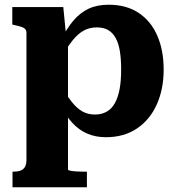

<svg xmlns="http://www.w3.org/2000/svg" viewBox="-20 -570 751 813"><path d="M348 223H33V157H36Q54 157 66.5 152.5Q79 148 85.5 137Q92 126 92 107V-431Q92 -441 86.5 -447Q81 -453 70 -456.5Q59 -460 41 -464L32 -466V-540H248L262 -397L268 -395V148Q268 151 278.5 153Q289 155 304.5 156Q320 157 335 157H348ZM429 11Q385 11 350 -4Q315 -19 287.5 -48.5Q260 -78 239 -119L240 -201Q263 -165 283.5 -139Q304 -113 327.5 -99Q351 -85 382 -85Q410 -85 431.5 -97Q453 -109 466.5 -133.5Q480 -158 486.5 -193Q493 -228 493 -275Q493 -320 487.5 -353.5Q482 -387 469.5 -409.5Q457 -432 437.5 -443Q418 -454 390 -454Q359 -454 334.5 -440.5Q310 -427 287.5 -399Q265 -371 239 -327V-402Q263 -450 291 -483Q319 -516 355 -533Q391 -550 440 -550Q515 -550 567 -515.5Q619 -481 646 -419Q673 -357 673 -275Q673 -193 644 -128Q615 -63 560 -26Q505 11 429 11Z"/></svg>

Font: Roboto Serif
Style: Bold
Weight: 700
Designer: Greg Gazdowicz
Foundry: Commercial Type
Version: Version 1.008